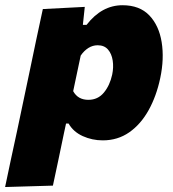

<svg xmlns="http://www.w3.org/2000/svg" viewBox="-67 -536 680 753"><path d="M-47 197.5Q-36 144.5 -24.8 92.2Q-13.5 40 0 -22.5L51 -264.5Q62.5 -321 75 -379.5Q87.5 -438 101 -500.5L265.5 -509L258 -438.5H272.5Q332 -515.5 413.5 -515.5Q480.5 -515.5 518.5 -475.8Q556.5 -436 567 -370.8Q577.5 -305.5 561.5 -230Q546.5 -159 515.8 -103.8Q485 -48.5 439.8 -17Q394.5 14.5 336 14.5Q294.5 14.5 257.5 -2.2Q220.5 -19 202 -51.5H192L183.5 -12Q172 42.5 162 91Q152 139.5 140.5 192ZM279.5 -144.5Q317 -144.5 340.5 -173Q364 -201.5 373 -243.5Q379 -272 375 -298.5Q371 -325 356.5 -341.8Q342 -358.5 316 -358.5Q296.5 -358.5 279.5 -347.8Q262.5 -337 249.5 -318L220 -178.5Q238.5 -144.5 279.5 -144.5Z"/></svg>

Font: Commissioner ExtraBold
Style: Italic
Weight: 800
Italic angle: -12°
Designer: Kostas Bartsokas
Foundry: Kostas Bartsokas
Version: Version 1.000; ttfautohint (v1.8.3)